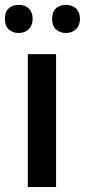

<svg xmlns="http://www.w3.org/2000/svg" viewBox="-31 -760 345 780"><path d="M196.8 -540V0H82V-540ZM-11.2 -683.1Q-11.2 -711.9 4.4 -726.1Q20 -740.2 44.9 -740.2Q71.3 -740.2 86.4 -725.1Q101.6 -710 101.6 -683.1Q101.6 -657.2 85.9 -641.6Q70.3 -626 44.9 -626Q20 -626 4.4 -640.6Q-11.2 -655.3 -11.2 -683.1ZM180.7 -683.1Q180.7 -711.9 196.3 -726.1Q211.9 -740.2 236.8 -740.2Q263.2 -740.2 278.6 -724.9Q293.9 -709.5 293.9 -683.1Q293.9 -657.2 278.1 -641.6Q262.2 -626 236.8 -626Q211.9 -626 196.3 -640.6Q180.7 -655.3 180.7 -683.1Z"/></svg>

Font: Open Sans
Style: SemiBold
Weight: 600
Foundry: Ascender Corporation
Version: Version 1.10